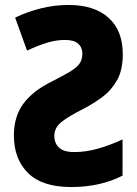

<svg xmlns="http://www.w3.org/2000/svg" viewBox="-20 -744 553 774"><path d="M257 -724Q360 -724 417.5 -672.5Q475 -621 475 -525Q475 -462 452 -421Q429 -380 392 -352.5Q355 -325 314 -304Q256 -275 227.5 -252Q199 -229 199 -196Q199 -167 218 -149Q237 -131 280 -131Q326 -131 375.5 -145Q425 -159 474 -182V-36Q384 10 267 10Q150 10 93 -46.5Q36 -103 36 -198Q36 -275 75 -327Q114 -379 190 -416Q235 -439 262 -455Q289 -471 300.5 -487.5Q312 -504 312 -528Q312 -553 295 -568Q278 -583 242 -583Q207 -583 170.5 -572Q134 -561 89 -540L41 -673Q91 -697 145.5 -710.5Q200 -724 257 -724Z"/></svg>

Font: Noto Sans SemiCondensed ExtraBold
Style: Regular
Weight: 800
Width: 4
Designer: Monotype Design Team
Foundry: Monotype Imaging Inc.
Version: Version 2.013; ttfautohint (v1.8.4.7-5d5b)